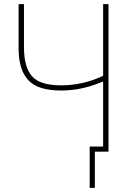

<svg xmlns="http://www.w3.org/2000/svg" viewBox="-20 -734 640 929"><path d="M414 175V-25H479V-340Q378 -296 276 -296Q163 -296 116.5 -346.5Q70 -397 70 -499V-714H96V-505Q96 -410 134.5 -365.5Q173 -321 276 -321Q380 -321 479 -367V-714H505V0H439V175Z"/></svg>

Font: Noto Sans Mono Thin
Style: Regular
Weight: 100
Designer: Monotype Design Team
Foundry: Monotype Imaging Inc.
Version: Version 2.014